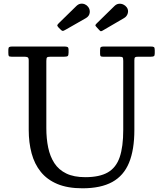

<svg xmlns="http://www.w3.org/2000/svg" viewBox="-20 -1001 880 1036"><path d="M624 -695Q638.5 -695 641.8 -691Q645 -687 645 -672.5V-300Q645 -209 625.8 -152.8Q606.5 -96.5 561.8 -70.8Q517 -45 440 -45Q378.5 -45 337.8 -64.8Q297 -84.5 273.5 -120.5Q250 -156.5 240 -204.8Q230 -253 230 -310V-672.5Q230 -688.5 234.5 -691.8Q239 -695 255 -695H326Q340.5 -695 345.2 -698.5Q350 -702 350 -717.5V-731.5Q350 -744.5 344.5 -747.2Q339 -750 327 -750H46Q35 -750 30 -747.2Q25 -744.5 25 -732.5V-716.5Q25 -704 27.2 -699.5Q29.5 -695 42 -695H110Q123 -695 129 -692Q135 -689 135 -674.5V-300Q135 -231.5 150.5 -173.8Q166 -116 200 -73.8Q234 -31.5 289.5 -8.2Q345 15 425 15Q524 15 585.8 -19Q647.5 -53 676.2 -122.8Q705 -192.5 705 -300V-675.5Q705 -689 709 -692Q713 -695 727 -695H794Q806 -695 810.5 -698Q815 -701 815 -713.5V-730.5Q815 -744 810.5 -747Q806 -750 793 -750H540Q528 -750 524 -746.8Q520 -743.5 520 -730.5V-711.5Q520 -701.5 522.8 -698.2Q525.5 -695 535 -695ZM514.5 -840Q520 -834 523 -832.8Q526 -831.5 533 -835.5L649.5 -903.5Q665.5 -913 669.8 -930.5Q674 -948 663.5 -962Q656.5 -971.5 645 -976.8Q633.5 -982 620.8 -980.5Q608 -979 597 -968L502 -875Q494 -867 494.5 -864Q495 -861 503 -852.5ZM306 -842.5Q315.5 -832.5 321.2 -834.5Q327 -836.5 339 -843.5L444 -903.5Q461.5 -914 464 -931.8Q466.5 -949.5 456 -963.5Q449 -973 438 -977.8Q427 -982.5 414.8 -980.8Q402.5 -979 391.5 -968L299.5 -878Q291.5 -870.5 289.5 -866Q287.5 -861.5 295.5 -853Z"/></svg>

Font: Besley
Style: Regular
Weight: 400
Designer: Owen Earl
Foundry: indestructible type*
Version: Version 4.000